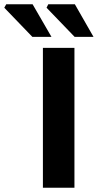

<svg xmlns="http://www.w3.org/2000/svg" viewBox="-123 -875 456 895"><path d="M77 0V-652H224V0ZM28 -703 -103 -839 -94 -855H29L117 -703ZM225 -703 94 -839 102 -855H226L313 -703Z"/></svg>

Font: Source Sans 3
Style: Bold
Weight: 700
Designer: Paul D. Hunt
Foundry: Adobe
Version: Version 3.052;hotconv 1.1.0;makeotfexe 2.6.0